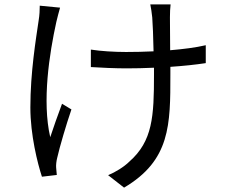

<svg xmlns="http://www.w3.org/2000/svg" viewBox="-20 -800 1040 879"><path d="M255 -765 162 -774C162 -756 161 -730 157 -707C145 -624 119 -470 119 -308C119 -182 152 -52 172 9L240 1C239 -9 238 -23 237 -33C236 -44 238 -63 242 -78C253 -127 283 -229 307 -299L264 -325C245 -275 224 -214 210 -172C172 -336 206 -555 238 -700C242 -719 250 -746 255 -765ZM396 -573V-493C439 -490 510 -487 558 -487C599 -487 642 -488 685 -490V-459C685 -267 679 -154 572 -60C548 -36 507 -11 475 2L548 59C760 -66 760 -229 760 -459V-494C820 -498 876 -504 922 -511V-593C875 -582 818 -575 759 -570L758 -721C758 -743 759 -763 761 -780H668C671 -764 675 -743 677 -720C679 -695 682 -628 683 -565C641 -563 598 -562 557 -562C503 -562 439 -566 396 -573Z"/></svg>

Font: Noto Sans HK
Style: Regular
Weight: 400
Designer: Ryoko NISHIZUKA 西塚涼子 (kana, bopomofo & ideographs); Paul D. Hunt (Latin, Greek & Cyrillic); Sandoll Communications 산돌커뮤니
Foundry: Adobe
Version: Version 2.004;hotconv 1.0.118;makeotfexe 2.5.65603